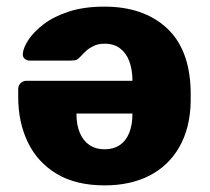

<svg xmlns="http://www.w3.org/2000/svg" viewBox="-20 -550 634 580"><path d="M295 -530Q413 -530 483 -466Q553 -402 556 -276Q556 -269 556 -258.5Q556 -248 556 -241Q554 -162 521.5 -105.5Q489 -49 431.5 -19.5Q374 10 296 10Q209 10 151 -25Q93 -60 64 -120.5Q35 -181 35 -257V-281Q35 -292 42.5 -299Q50 -306 60 -306H380Q380 -308 380 -310Q380 -312 380 -313Q379 -343 370 -366.5Q361 -390 342.5 -404Q324 -418 296 -418Q277 -418 263.5 -411.5Q250 -405 241 -397Q232 -389 226 -382Q217 -372 211.5 -369.5Q206 -367 194 -367H70Q61 -367 54.5 -372.5Q48 -378 49 -388Q50 -405 65.5 -429Q81 -453 111.5 -476.5Q142 -500 188 -515Q234 -530 295 -530ZM380 -207H211V-205Q211 -173 221 -149Q231 -125 250 -112Q269 -99 296 -99Q323 -99 342 -112Q361 -125 370.5 -149Q380 -173 380 -205Z"/></svg>

Font: DVN-Rubik
Style: Bold
Weight: 700
Designer: Hubert and Fischer
Foundry: Hubert & Fischer
Version: Version 2.102